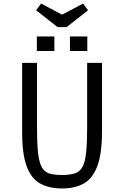

<svg xmlns="http://www.w3.org/2000/svg" viewBox="-20 -1050 701 1084"><path d="M330 14Q258 14 207.5 -13.5Q157 -41 131 -110Q105 -179 105 -302V-695H189V-329Q189 -239 195 -186Q201 -133 216 -106Q231 -79 258.5 -70.5Q286 -62 330 -62Q374 -62 402 -71Q430 -80 445 -106.5Q460 -133 466 -186.5Q472 -240 472 -329V-695H556V-311Q556 -183 529.5 -112.5Q503 -42 453 -14Q403 14 330 14ZM188 -762V-844H287V-762ZM375 -762V-844H473V-762ZM305 -897 184 -992 212 -1030 327 -969H334L449 -1030L477 -992L356 -897Z"/></svg>

Font: Ruda
Style: Regular
Weight: 400
Designer: Mariela Monsalve and Angelina Sanchez
Foundry: Mariela Monsalve and Angelina Sanchez
Version: Version 2.000